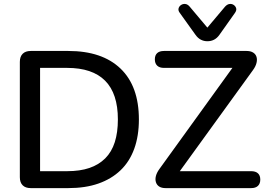

<svg xmlns="http://www.w3.org/2000/svg" viewBox="-20 -967 1373 987"><path d="M138 0Q111 0 96.5 -14.5Q82 -29 82 -56V-649Q82 -676 96.5 -690.5Q111 -705 138 -705H331Q505 -705 599.5 -614.5Q694 -524 694 -353Q694 -268 670 -202Q646 -136 599.5 -91.5Q553 -47 486 -23.5Q419 0 331 0ZM186 -87H325Q391 -87 439.5 -103.5Q488 -120 521 -153Q554 -186 570 -236Q586 -286 586 -353Q586 -486 520.5 -552Q455 -618 325 -618H186ZM831 0Q811 0 798.5 -8Q786 -16 781.5 -30.5Q777 -45 781.5 -62.5Q786 -80 800 -99L1200 -653V-618H823Q800 -618 788 -629.5Q776 -641 776 -662Q776 -683 788 -694Q800 -705 823 -705H1248Q1268 -705 1281 -697Q1294 -689 1298.5 -675Q1303 -661 1298.5 -643Q1294 -625 1280 -606L879 -52V-87H1271Q1294 -87 1306 -76Q1318 -65 1318 -44Q1318 -23 1306 -11.5Q1294 0 1271 0ZM1046 -755Q1028 -755 1012.5 -763Q997 -771 985 -788L904 -901Q895 -913 898 -924Q901 -935 911 -941.5Q921 -948 933 -946.5Q945 -945 955 -933L1046 -825L1137 -933Q1148 -945 1160 -946.5Q1172 -948 1181.5 -941.5Q1191 -935 1194 -924.5Q1197 -914 1188 -901L1108 -788Q1096 -771 1080.5 -763Q1065 -755 1046 -755Z"/></svg>

Font: Nunito SemiBold
Style: Regular
Weight: 600
Designer: Vernon Adams
Foundry: Vernon Adams
Version: Version 3.602